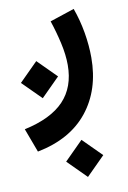

<svg xmlns="http://www.w3.org/2000/svg" viewBox="-96 -342 530 796"><g transform="rotate(-10 169.0 56.0)"><path d="M209 247.6 287.1 325.7 209 403.8 130.9 325.7ZM81.1 -106.4 159.2 -28.3 81.1 49.8 2.9 -28.3ZM22.9 264.2 -14.6 163.6Q98.6 139.2 152.8 82Q207 24.9 207 -67.9Q207 -110.8 195.8 -160.6Q184.6 -210.4 168.5 -258.3L271.5 -292.5Q290 -241.2 299.3 -186.8Q308.6 -132.3 308.6 -81.5Q308.6 54.2 235.6 145.5Q162.6 236.8 22.9 264.2Z"/></g></svg>

Font: Vazirmatn UI FD Medium
Style: Regular
Weight: 500
Designer: Saber Rastikerdar
Foundry: Saber Rastikerdar
Version: Version 33.003